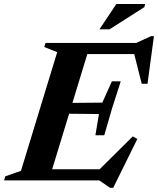

<svg xmlns="http://www.w3.org/2000/svg" viewBox="-51 -886 776 943"><path d="M230 -630 166.5 -655 172.5 -675H394.5L188.5 0H-31L-25 -20L52 -47ZM603.5 -639.5 629.5 -620.5H298L316.5 -675H618L691 -708.5H705L673.5 -474.5H645ZM489.5 36.5 436.5 0H110L128.5 -54.5H474L420.5 -37L601 -216L623.5 -203.5L505 36.5ZM461 -221.5H417.5L435 -326L215 -328L231 -380L451.5 -382L498.5 -486.5H542L499.5 -354ZM437.5 -742 520.5 -866.5H662L658 -851L487 -742Z"/></svg>

Font: Newsreader 24pt
Style: Bold Italic
Weight: 700
Italic angle: -17°
Designer: Hugues Gentile
Foundry: Production Type
Version: Version 1.003